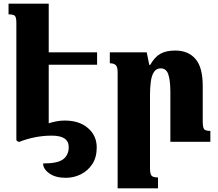

<svg xmlns="http://www.w3.org/2000/svg" viewBox="-20 -780 1198 1056"><path d="M514 -424H248V-102Q267 -108 289.5 -112.5Q312 -117 336 -117Q416 -117 464 -75.5Q512 -34 512 31Q512 85 488 122Q464 159 425 178.5Q386 198 342 198Q285 198 251 173.5Q217 149 217 119Q298 119 328 95.5Q358 72 358 29Q358 -34 265 -34Q218 -34 172.5 -25Q127 -16 87 0H80L70 -9V-655Q70 -683 62.5 -692Q55 -701 27 -701V-760H248V-492H514Z M1137 -60V0H917V-273Q917 -336 906 -370Q895 -404 864 -404Q840 -404 827 -384.5Q814 -365 809.5 -331.5Q805 -298 805 -258V146Q805 175 813 185.5Q821 196 849 196V256H627V-383Q627 -412 616.5 -422Q606 -432 584 -432V-492H787L801 -423H806Q831 -467 862.5 -484.5Q894 -502 944 -502Q1015 -502 1055 -456Q1095 -410 1095 -308V-114Q1095 -81 1102 -70.5Q1109 -60 1137 -60Z"/></svg>

Font: Noto Serif Armenian SemiCondensed Black
Style: Regular
Weight: 900
Width: 4
Designer: Monotype Design Team
Foundry: Monotype Imaging Inc.
Version: Version 2.008; ttfautohint (v1.8.4.7-5d5b)